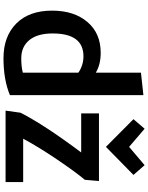

<svg xmlns="http://www.w3.org/2000/svg" viewBox="106 -938 850 1102"><g transform="rotate(90 531.0 -387.0)"><path d="M526 -785V-19Q438 18 314 18Q189 18 115 -55.5Q41 -129 41 -261Q41 -387 106 -463.5Q171 -540 283 -540Q350 -540 397 -512V-771Q483 -781 526 -785ZM397 -93V-412Q354 -441 303 -441Q172 -441 172 -264Q172 -177 210 -130.5Q248 -84 315 -84Q363 -84 397 -93ZM1019 -530Q1016 -500 1012 -449Q966 -394 895 -289Q824 -184 776 -95H1025V6H615L627 -80Q697 -217 855 -428H631V-530ZM719 -792 823 -703 928 -792 984 -728 823 -570 664 -728Z"/></g></svg>

Font: Repo
Style: DemiBold
Weight: 600
Designer: Stefan Peev
Foundry: Context Ltd
Version: Version 001.000